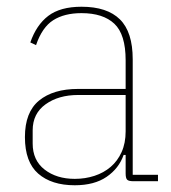

<svg xmlns="http://www.w3.org/2000/svg" viewBox="-20 -538 508 570"><path d="M376 0Q362 0 357.5 -4.5Q353 -9 353 -23V-78H347Q333 -38 296.5 -13Q260 12 202 12Q133 12 93.5 -22.5Q54 -57 54 -131Q54 -205 96 -239.5Q138 -274 212 -274H353V-359Q353 -436 319.5 -467.5Q286 -499 222 -499Q171 -499 138 -478Q105 -457 87 -404L70 -412Q88 -464 123.5 -491Q159 -518 222 -518Q298 -518 336 -480.5Q374 -443 374 -362V-19H449V0ZM202 -7Q233 -7 260.5 -16Q288 -25 308.5 -42.5Q329 -60 341 -86.5Q353 -113 353 -148V-256H212Q154 -256 115.5 -228.5Q77 -201 77 -151V-112Q77 -62 112.5 -34.5Q148 -7 202 -7Z"/></svg>

Font: IBM Plex Sans Cond Thin
Style: Regular
Weight: 100
Width: 3
Designer: Mike Abbink, Paul van der Laan, Pieter van Rosmalen
Foundry: Bold Monday
Version: Version 1.3